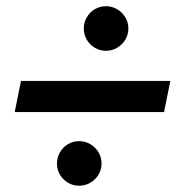

<svg xmlns="http://www.w3.org/2000/svg" viewBox="-20 -614 572 612"><path d="M161.6 -92.8Q161.6 -112.3 171.1 -128.7Q180.7 -145 196.8 -154.5Q212.9 -164.1 231.9 -164.1Q251.5 -164.1 267.8 -154.5Q284.2 -145 293.9 -128.7Q303.7 -112.3 303.7 -92.8Q303.7 -73.2 293.9 -57.1Q284.2 -41 267.8 -31.5Q251.5 -22 231.9 -22Q212.9 -22 196.8 -31.5Q180.7 -41 171.1 -57.1Q161.6 -73.2 161.6 -92.8ZM247.1 -523.4Q247.1 -542.5 256.6 -558.8Q266.1 -575.2 282.2 -584.7Q298.3 -594.2 317.4 -594.2Q336.9 -594.2 353.3 -584.7Q369.6 -575.2 379.4 -558.8Q389.2 -542.5 389.2 -523.4Q389.2 -503.9 379.4 -487.5Q369.6 -471.2 353.3 -461.7Q336.9 -452.1 317.4 -452.1Q298.3 -452.1 282.2 -461.7Q266.1 -471.2 256.6 -487.5Q247.1 -503.9 247.1 -523.4ZM46.9 -356H522.9L502.9 -256.8H26.9Z"/></svg>

Font: Reddit Sans Vanilla SemiBold
Style: Italic
Weight: 600
Italic angle: -11.25°
Designer: Stephen Hutchings
Version: Version 1.013